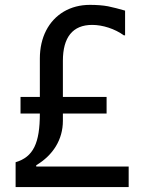

<svg xmlns="http://www.w3.org/2000/svg" viewBox="-20 -761 586 781"><path d="M503.4 -83.5H127.4V-88.9C196.3 -129.9 235.8 -193.8 235.8 -269.5V-299.3H413.6V-366.7H235.8V-513.7C235.8 -608.9 275.4 -659.7 355 -659.7C397.5 -659.7 446.8 -644 483.9 -617.2H488.8V-717.8C463.9 -725.1 440.4 -731 419.4 -735.4C398.4 -739.3 373.5 -741.2 345.7 -741.2C306.2 -741.2 270.5 -731.9 239.7 -713.9C177.7 -677.2 142.1 -608.9 142.1 -522.9V-366.7H63.5V-299.3H142.1C142.1 -178.7 115.7 -122.6 43.5 -101.1V0H503.4Z"/></svg>

Font: SG Kara Light
Style: Regular
Weight: 400
Designer: Damoon Khanjanzadeh
Version: Version 1.000